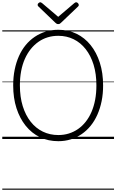

<svg xmlns="http://www.w3.org/2000/svg" viewBox="-20 -1223 1023 1689"><path d="M493 19Q404 19 331.5 -16Q259 -51 206.5 -116Q154 -181 125 -271Q96 -361 96 -472Q96 -545 109 -609.5Q122 -674 146.5 -729Q171 -784 206 -826.5Q241 -869 285.5 -899Q330 -929 382 -945Q434 -961 493 -961Q581 -961 653 -926Q725 -891 777 -826.5Q829 -762 858 -672Q887 -582 887 -471Q887 -398 874 -333.5Q861 -269 836.5 -214Q812 -159 777 -116Q742 -73 698 -43Q654 -13 602.5 3Q551 19 493 19ZM493 -35Q542 -35 585.5 -48.5Q629 -62 666.5 -88Q704 -114 734 -152Q764 -190 785 -238.5Q806 -287 817 -345.5Q828 -404 828 -472Q828 -573 803.5 -653Q779 -733 734 -790.5Q689 -848 627.5 -878Q566 -908 493 -908Q443 -908 399 -894.5Q355 -881 317.5 -854.5Q280 -828 250 -790.5Q220 -753 198.5 -704.5Q177 -656 166 -597.5Q155 -539 155 -472Q155 -370 180 -289.5Q205 -209 250 -152Q295 -95 357 -65Q419 -35 493 -35ZM650 -1203Q658 -1203 665.5 -1195.5Q673 -1188 673 -1179Q673 -1176 672 -1173Q671 -1170 667 -1166L517 -1023Q512 -1018 506.5 -1014.5Q501 -1011 492 -1011Q483 -1011 478 -1014.5Q473 -1018 467 -1023L317 -1167Q313 -1171 312 -1174.5Q311 -1178 311 -1180Q311 -1189 319 -1196Q327 -1203 334 -1203Q339 -1203 342.5 -1200.5Q346 -1198 351 -1195L492 -1075L633 -1195Q638 -1198 641.5 -1200.5Q645 -1203 650 -1203ZM0 436H983V446H0ZM0 -20H983V0H0ZM0 -505H983V-500H0ZM0 -956H983V-946H0Z"/></svg>

Font: Playwrite HU Guides
Style: Regular
Weight: 400
Designer: Veronika Burian, José Scaglione
Foundry: TypeTogether
Version: Version 1.003